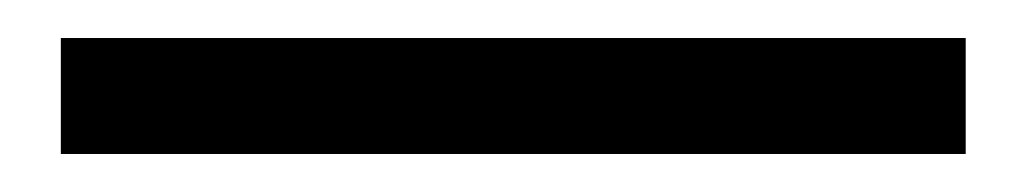

<svg xmlns="http://www.w3.org/2000/svg" viewBox="-20 -20 540 101"><path d="M12 61V0H488V61Z"/></svg>

Font: Nunito Sans 8pt
Style: Regular
Weight: 400
Version: Version 3.101;gftools[0.9.27]